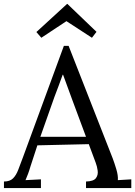

<svg xmlns="http://www.w3.org/2000/svg" viewBox="-26 -951 684 971"><path d="M-6 0V-33Q24 -33 40 -49Q56 -65 66.5 -93Q77 -121 91 -158L297 -719H321L544 -150Q552 -129 562 -96Q572 -63 570 -40Q587 -41 604 -42Q621 -43 638 -44V0H409V-33Q447 -34 459 -50Q471 -66 468 -88Q465 -110 458 -128L423 -222L163 -216L128 -109Q121 -85 115.5 -71Q110 -57 103 -40Q123 -41 142.5 -42Q162 -43 181 -44V0ZM178 -259H409L338 -450Q327 -481 315.5 -511.5Q304 -542 293 -573H291Q281 -545 270.5 -517Q260 -489 249 -460ZM439 -760 310 -844 183 -760 158 -789 313 -931H315L462 -790Z"/></svg>

Font: Lora
Style: Regular
Weight: 400
Designer: Olga Karpushina, Alexei Vanyashin (Cyrillic)
Foundry: Cyreal
Version: Version 3.005; ttfautohint (v1.8.4.7-5d5b)